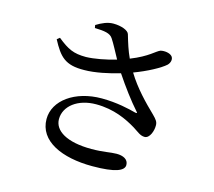

<svg xmlns="http://www.w3.org/2000/svg" viewBox="-114 -919 1228 1102"><g transform="rotate(15 500.0 -368.0)"><path d="M475 -347C317 -347 199 -262 199 -151C199 -20 342 43 522 43C660 43 710 20 710 -14C710 -48 678 -62 640 -62C603 -62 564 -51 492 -51C345 -51 268 -100 268 -169C268 -247 345 -306 453 -306C560 -306 639 -267 694 -234C725 -215 742 -197 769 -197C799 -197 816 -246 815 -278C815 -298 806 -310 783 -333C726 -388 659 -456 610 -537C688 -566 760 -605 790 -632C806 -648 810 -671 798 -685C783 -701 752 -704 730 -699C705 -690 675 -650 571 -609C551 -652 539 -691 524 -742C518 -763 476 -779 428 -779C395 -779 361 -764 329 -744L332 -727C390 -725 423 -721 440 -695C458 -668 480 -625 502 -585C443 -567 372 -554 325 -553C251 -553 216 -570 153 -621L137 -608C186 -516 221 -476 335 -478C398 -478 481 -496 544 -515C590 -446 643 -375 686 -327C695 -318 692 -316 681 -318C640 -329 565 -347 475 -347Z"/></g></svg>

Font: Noto Serif CJK JP SemiBold
Style: Regular
Weight: 600
Designer: Ryoko NISHIZUKA 西塚涼子 (kana & ideographs); Frank Grießhammer (Latin, Greek & Cyrillic); Wenlong ZHANG 张文龙 (bopomofo); San
Foundry: Adobe
Version: Version 2.001;hotconv 1.1.0;makeotfexe 2.6.0